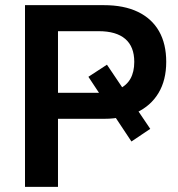

<svg xmlns="http://www.w3.org/2000/svg" viewBox="-20 -725 692 745"><path d="M77 0V-705H383Q461 -705 515 -679Q569 -653 597 -604Q625 -555 625 -485Q625 -414 595 -364Q565 -314 509 -288L507 -308L563 -225L490 -176L421 -280L449 -270Q439 -268 422 -266Q405 -264 383 -264H205V0ZM205 -365H363Q370 -365 376.5 -365.5Q383 -366 390 -366L374 -350L323 -427L395 -474L463 -373L442 -380Q501 -407 501 -485Q501 -544 466 -574Q431 -604 363 -604H205Z"/></svg>

Font: Nunito Sans 12pt ExtraLight
Style: Regular
Weight: 200
Designer: Vernon Adams
Foundry: Vernon Adams
Version: Version 3.101;gftools[0.9.27]